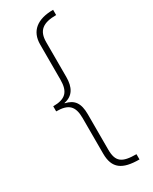

<svg xmlns="http://www.w3.org/2000/svg" viewBox="-251 -888 884 1109"><g transform="rotate(-30 190.5 -333.0)"><path d="M45 -349V-315C126 -315 158 -286 158 -205V32C158 131 210 166 323 166V131C227 131 195 108 195 26V-209C195 -283 170 -318 111 -331V-333C171 -345 195 -390 195 -457V-690C195 -767 235 -797 323 -797V-832C217 -832 158 -785 158 -696V-462C158 -380 126 -349 45 -349Z"/></g></svg>

Font: Noto Sans Gurmukhi ExtraLight
Style: Regular
Weight: 200
Designer: Jelle Bosma - Monotype Design Team
Foundry: Monotype Imaging Inc.
Version: Version 2.004